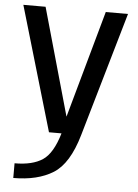

<svg xmlns="http://www.w3.org/2000/svg" viewBox="-57 -636 656 912"><g transform="rotate(5 271.5 -180.0)"><path d="M191 0H344.5L516 -592.5H410L256.5 -42H278.5L123 -592.5H17ZM41 231Q156.5 231 230.5 185Q304.5 139 344.5 0L251 -1Q222.5 97 174.2 129Q126 161 41 161Z"/></g></svg>

Font: Anybody UltraCondensed Thin
Style: Regular
Weight: 400
Version: Version 1.111